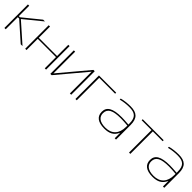

<svg xmlns="http://www.w3.org/2000/svg" viewBox="299 -1693 2886 2886"><g transform="rotate(45 1741.5 -250.0)"><path d="M45 -500V0H73V-257H102L392 0H430L125 -270L407 -500H369L97 -279H73V-500Z M487 0H515V-239H903V0H931V-500H903V-261H515V-500H487Z M1021 0H1049L1437 -462V0H1465V-500H1437L1049 -38V-500H1021Z M1555 0H1583V-478H1921V-500H1555Z M2220 -509C2156 -509 2086 -501 2032 -486V-464C2091 -480 2158 -487 2214 -487C2332 -487 2390 -447 2390 -313V-291C2320 -297 2271 -299 2243 -299C2048 -299 1970 -247 1970 -144C1970 -49 2035 9 2174 9C2285 9 2348 -28 2388 -114H2390V0H2418V-310C2418 -454 2352 -509 2220 -509ZM1998 -142C1998 -238 2075 -277 2243 -277C2278 -277 2336 -274 2390 -269V-245C2390 -91 2309 -13 2177 -13C2049 -13 1998 -68 1998 -142Z M2694 0H2722V-478H2931V-500H2485V-478H2694Z M3245 -509C3181 -509 3111 -501 3057 -486V-464C3116 -480 3183 -487 3239 -487C3357 -487 3415 -447 3415 -313V-291C3345 -297 3296 -299 3268 -299C3073 -299 2995 -247 2995 -144C2995 -49 3060 9 3199 9C3310 9 3373 -28 3413 -114H3415V0H3443V-310C3443 -454 3377 -509 3245 -509ZM3023 -142C3023 -238 3100 -277 3268 -277C3303 -277 3361 -274 3415 -269V-245C3415 -91 3334 -13 3202 -13C3074 -13 3023 -68 3023 -142Z"/></g></svg>

Font: LT Wave Thin
Style: Regular
Weight: 100
Designer: Daniel Lyons
Version: Version 2.5 (Glyphs App)